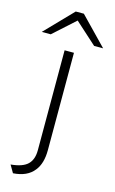

<svg xmlns="http://www.w3.org/2000/svg" viewBox="-188 -785 630 1052"><g transform="rotate(15 127.0 -259.5)"><path d="M-24 170Q43 164 71.5 136.5Q100 109 100 56V-511H153V41Q153 117 119 159Q81 208 1 213ZM127 -687 4 -576H-47L104 -732H150L301 -576H250Z"/></g></svg>

Font: Overpass ExtraLight
Style: Regular
Weight: 200
Designer: Delve Withrington, Thomas Jockin
Foundry: Delve Fonts
Version: Version 3.000;DELV;Overpass